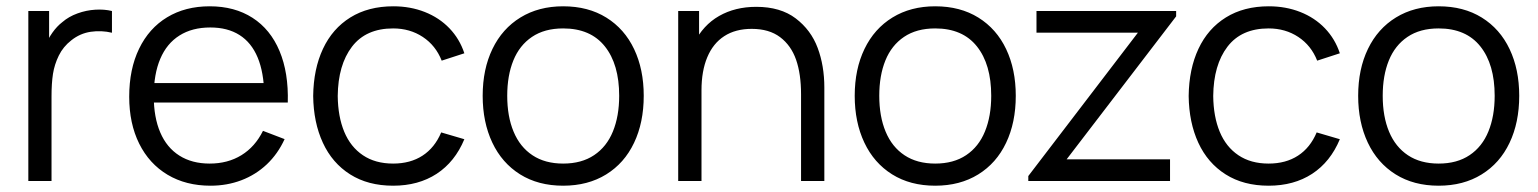

<svg xmlns="http://www.w3.org/2000/svg" viewBox="-20 -575 4886 610"><path d="M70 0V-540H136V-410L123 -427Q132 -450.7 146.4 -471.1Q160.8 -491.5 178 -504.7Q198.3 -522.3 226.2 -532.4Q254 -542.5 282.7 -544.2Q311.3 -546 335.7 -540V-471Q302.3 -479 268.2 -474Q234.2 -469 206.3 -446.7Q180.7 -426.7 166.8 -398.4Q153 -370.2 148.3 -340.2Q143.7 -310.3 143.7 -269.3V0Z M648.8 15Q570.8 15 512.4 -19.8Q454 -54.7 422.2 -118.7Q390.5 -182.7 390.5 -267.7Q390.5 -355.3 421.9 -420.2Q453.3 -485.2 511 -520.1Q568.7 -555 646.2 -555Q725.5 -555 782.3 -518.4Q839.2 -481.8 868.1 -412.9Q897 -344 894.3 -249.3H819.5V-275.3Q818.2 -345.5 798.5 -392.6Q778.8 -439.7 741 -463.7Q703.2 -487.7 648.2 -487.7Q590.5 -487.7 550.2 -462.2Q509.8 -436.8 489.2 -388.2Q468.5 -339.5 468.5 -270Q468.5 -202.2 489.2 -154.1Q509.8 -106 549.8 -80.7Q589.8 -55.3 646.2 -55.3Q703.7 -55.3 747.1 -82Q790.5 -108.7 815.5 -159.3L884.2 -133Q862.8 -86.2 827.7 -52.9Q792.5 -19.7 746.8 -2.3Q701.2 15 648.8 15ZM442.5 -249.3V-311H855.2V-249.3Z M1229 15Q1149.3 15 1092.4 -21Q1035.5 -57 1005.8 -121.4Q976 -185.8 975 -270Q976 -355.7 1006.1 -419.9Q1036.2 -484.2 1093.2 -519.6Q1150.3 -555 1229.7 -555Q1283.7 -555 1329.6 -536.9Q1375.5 -518.8 1407.9 -485.1Q1440.3 -451.3 1455.3 -405.7L1383.3 -382.3Q1364.3 -430.5 1323.3 -457.6Q1282.3 -484.7 1229 -484.7Q1142.7 -484.7 1098.3 -426.7Q1054 -368.7 1053 -270Q1053.7 -204.5 1073.7 -156.3Q1093.7 -108.2 1133 -81.8Q1172.3 -55.3 1229 -55.3Q1283.7 -55.3 1322.4 -80.5Q1361.2 -105.7 1381.7 -154.3L1455.3 -132.7Q1425.3 -60.7 1367.3 -22.8Q1309.3 15 1229 15Z M1769.2 15Q1690 15 1632.3 -21.1Q1574.7 -57.2 1544.1 -121.9Q1513.5 -186.7 1513.5 -270.7Q1513.5 -355.2 1544.6 -419.6Q1575.7 -484 1633.6 -519.5Q1691.5 -555 1769.2 -555Q1848.7 -555 1906.4 -519.1Q1964.2 -483.2 1994.7 -418.8Q2025.2 -354.5 2025.2 -270.7Q2025.2 -185.7 1994.4 -121.1Q1963.7 -56.5 1905.8 -20.8Q1847.8 15 1769.2 15ZM1769.2 -55.3Q1827.7 -55.3 1867.6 -82.1Q1907.5 -108.8 1927.3 -157.4Q1947.2 -206 1947.2 -270.7Q1947.2 -370.5 1901.7 -427.6Q1856.2 -484.7 1769.2 -484.7Q1710 -484.7 1670.2 -457.8Q1630.5 -431 1611 -383Q1591.5 -335 1591.5 -270.7Q1591.5 -205 1611.8 -156.5Q1632 -108 1671.8 -81.7Q1711.5 -55.3 1769.2 -55.3Z M2525 -275.7Q2525 -340 2509.2 -385.3Q2493.3 -430.7 2458.4 -457Q2423.5 -483.3 2368.3 -483.3Q2316.7 -483.3 2281.1 -460.2Q2245.5 -437.2 2227.1 -393.2Q2208.7 -349.3 2208.7 -288L2156.7 -299.7Q2156.7 -380.7 2185.2 -437.9Q2213.7 -495.2 2264.6 -524.2Q2315.5 -553.3 2382.7 -553.3Q2459.7 -553.3 2508.1 -516.5Q2556.5 -479.7 2577.8 -422.8Q2599 -366 2599 -297V0H2525ZM2134.7 0V-540H2201V-407H2208.7V0Z M2951.2 15Q2872 15 2814.3 -21.1Q2756.7 -57.2 2726.1 -121.9Q2695.5 -186.7 2695.5 -270.7Q2695.5 -355.2 2726.6 -419.6Q2757.7 -484 2815.6 -519.5Q2873.5 -555 2951.2 -555Q3030.7 -555 3088.4 -519.1Q3146.2 -483.2 3176.7 -418.8Q3207.2 -354.5 3207.2 -270.7Q3207.2 -185.7 3176.4 -121.1Q3145.7 -56.5 3087.8 -20.8Q3029.8 15 2951.2 15ZM2951.2 -55.3Q3009.7 -55.3 3049.6 -82.1Q3089.5 -108.8 3109.3 -157.4Q3129.2 -206 3129.2 -270.7Q3129.2 -370.5 3083.7 -427.6Q3038.2 -484.7 2951.2 -484.7Q2892 -484.7 2852.2 -457.8Q2812.5 -431 2793 -383Q2773.5 -335 2773.5 -270.7Q2773.5 -205 2793.8 -156.5Q2814 -108 2853.8 -81.7Q2893.5 -55.3 2951.2 -55.3Z M3247 0V-15.7L3595.3 -471.3H3273V-540H3716.7V-523L3368.7 -68.7H3697.3V0Z M4010.5 15Q3930.8 15 3873.9 -21Q3817 -57 3787.2 -121.4Q3757.5 -185.8 3756.5 -270Q3757.5 -355.7 3787.6 -419.9Q3817.7 -484.2 3874.8 -519.6Q3931.8 -555 4011.2 -555Q4065.2 -555 4111.1 -536.9Q4157 -518.8 4189.4 -485.1Q4221.8 -451.3 4236.8 -405.7L4164.8 -382.3Q4145.8 -430.5 4104.8 -457.6Q4063.8 -484.7 4010.5 -484.7Q3924.2 -484.7 3879.8 -426.7Q3835.5 -368.7 3834.5 -270Q3835.2 -204.5 3855.2 -156.3Q3875.2 -108.2 3914.5 -81.8Q3953.8 -55.3 4010.5 -55.3Q4065.2 -55.3 4103.9 -80.5Q4142.7 -105.7 4163.2 -154.3L4236.8 -132.7Q4206.8 -60.7 4148.8 -22.8Q4090.8 15 4010.5 15Z M4550.7 15Q4471.5 15 4413.8 -21.1Q4356.2 -57.2 4325.6 -121.9Q4295 -186.7 4295 -270.7Q4295 -355.2 4326.1 -419.6Q4357.2 -484 4415.1 -519.5Q4473 -555 4550.7 -555Q4630.2 -555 4687.9 -519.1Q4745.7 -483.2 4776.2 -418.8Q4806.7 -354.5 4806.7 -270.7Q4806.7 -185.7 4775.9 -121.1Q4745.2 -56.5 4687.2 -20.8Q4629.3 15 4550.7 15ZM4550.7 -55.3Q4609.2 -55.3 4649.1 -82.1Q4689 -108.8 4708.8 -157.4Q4728.7 -206 4728.7 -270.7Q4728.7 -370.5 4683.2 -427.6Q4637.7 -484.7 4550.7 -484.7Q4491.5 -484.7 4451.8 -457.8Q4412 -431 4392.5 -383Q4373 -335 4373 -270.7Q4373 -205 4393.2 -156.5Q4413.5 -108 4453.2 -81.7Q4493 -55.3 4550.7 -55.3Z"/></svg>

Font: Hauora
Style: Regular
Weight: 400
Designer: Wayne Shih
Foundry: WCYS
Version: Version 1.001